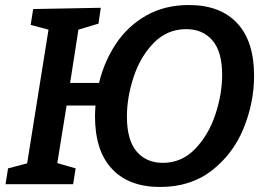

<svg xmlns="http://www.w3.org/2000/svg" viewBox="-20 -733 1063 764"><path d="M991 -432Q991 -325 949.5 -223Q908 -121 823.5 -55Q739 11 617 11Q493 11 425.5 -61Q358 -133 358 -271Q358 -285 360 -313H245L208 -84L281 -63L271 0H2L12 -63L88 -83L173 -615L102 -634L112 -697L381 -702L372 -639L292 -615L259 -403H374Q395 -489 441.5 -559Q488 -629 561.5 -671Q635 -713 732 -713Q856 -713 923.5 -641Q991 -569 991 -432ZM864 -435Q864 -527 825.5 -572Q787 -617 721 -617Q645 -617 591.5 -562Q538 -507 511.5 -426Q485 -345 485 -269Q485 -176 523.5 -130.5Q562 -85 628 -85Q703 -85 756.5 -140.5Q810 -196 837 -277.5Q864 -359 864 -435Z"/></svg>

Font: Bitter Pro SemiBold
Style: Italic
Weight: 600
Italic angle: -9°
Designer: Sol Matas, and Bitter project Authors
Foundry: Sol Matas
Version: Version 1.010